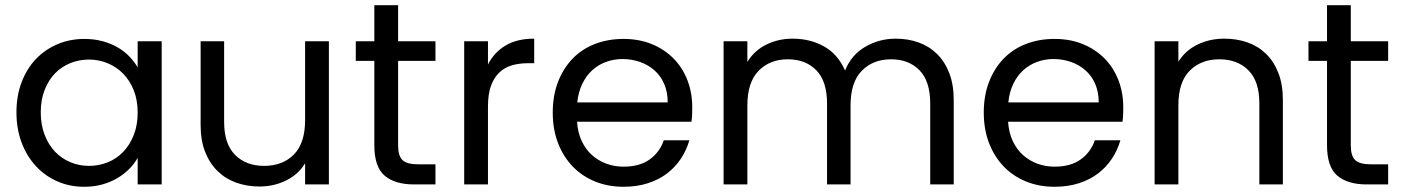

<svg xmlns="http://www.w3.org/2000/svg" viewBox="-20 -706 5367 735"><path d="M43 -276Q43 -340 63 -392Q83 -444 118 -480.5Q153 -517 200.5 -537Q248 -557 303 -557Q341 -557 373.5 -548Q406 -539 431.5 -524Q457 -509 476 -489Q495 -469 507 -448V-548H599V0H507V-102Q495 -80 475.5 -60Q456 -40 430 -24.5Q404 -9 372 0Q340 9 302 9Q247 9 200 -11.5Q153 -32 118 -69.5Q83 -107 63 -159.5Q43 -212 43 -276ZM507 -275Q507 -323 492 -360.5Q477 -398 451.5 -424Q426 -450 392 -464Q358 -478 321 -478Q283 -478 249.5 -464.5Q216 -451 191 -425.5Q166 -400 151 -362Q136 -324 136 -276Q136 -228 151 -189.5Q166 -151 191 -125Q216 -99 249.5 -85Q283 -71 321 -71Q358 -71 392 -84.5Q426 -98 451.5 -124.5Q477 -151 492 -189Q507 -227 507 -275Z M1239 0H1148V-81Q1122 -38 1075 -15Q1028 8 973 8Q926 8 885 -6.5Q844 -21 813.5 -50.5Q783 -80 765.5 -124Q748 -168 748 -227V-548H838V-239Q838 -155 880 -113Q922 -71 991 -71Q1062 -71 1105 -114.5Q1148 -158 1148 -247V-548H1239Z M1413 -473H1342V-548H1413V-686H1504V-548H1647V-473H1504V-150Q1504 -109 1521 -93Q1538 -77 1580 -77H1647V0H1565Q1492 0 1452.5 -33.5Q1413 -67 1413 -150Z M1848 0H1757V-548H1848V-459Q1871 -505 1915 -531.5Q1959 -558 2025 -558V-464H2001Q1968 -464 1940 -456Q1912 -448 1891.5 -428.5Q1871 -409 1859.5 -377.5Q1848 -346 1848 -298Z M2363 -480Q2330 -480 2300 -469Q2270 -458 2247 -437Q2224 -416 2209 -385Q2194 -354 2190 -314H2536Q2536 -354 2522.5 -385Q2509 -416 2485 -437Q2461 -458 2429.5 -469Q2398 -480 2363 -480ZM2619 -169Q2608 -131 2586.5 -98.5Q2565 -66 2533.5 -42Q2502 -18 2460 -4.5Q2418 9 2367 9Q2308 9 2258.5 -11Q2209 -31 2173 -68Q2137 -105 2116.5 -157.5Q2096 -210 2096 -275Q2096 -340 2116 -392Q2136 -444 2171.5 -481Q2207 -518 2257 -537.5Q2307 -557 2367 -557Q2427 -557 2475.5 -537Q2524 -517 2558.5 -482Q2593 -447 2611.5 -399Q2630 -351 2630 -295Q2630 -280 2629.5 -267Q2629 -254 2627 -240H2189Q2192 -198 2207 -166Q2222 -134 2246 -112.5Q2270 -91 2301 -79.5Q2332 -68 2367 -68Q2429 -68 2467.5 -96Q2506 -124 2521 -169Z M3541 -310Q3541 -395 3500 -437Q3459 -479 3391 -479Q3322 -479 3279 -435Q3236 -391 3236 -302V0H3146V-310Q3146 -395 3105 -437Q3064 -479 2996 -479Q2927 -479 2884 -435Q2841 -391 2841 -302V0H2750V-548H2841V-469Q2868 -513 2914 -535.5Q2960 -558 3014 -558Q3082 -558 3135 -528Q3188 -498 3215 -436Q3239 -496 3292.5 -527Q3346 -558 3409 -558Q3456 -558 3496.5 -543.5Q3537 -529 3567 -499.5Q3597 -470 3614 -426Q3631 -382 3631 -323V0H3541Z M4013 -480Q3980 -480 3950 -469Q3920 -458 3897 -437Q3874 -416 3859 -385Q3844 -354 3840 -314H4186Q4186 -354 4172.5 -385Q4159 -416 4135 -437Q4111 -458 4079.5 -469Q4048 -480 4013 -480ZM4269 -169Q4258 -131 4236.5 -98.5Q4215 -66 4183.5 -42Q4152 -18 4110 -4.5Q4068 9 4017 9Q3958 9 3908.5 -11Q3859 -31 3823 -68Q3787 -105 3766.5 -157.5Q3746 -210 3746 -275Q3746 -340 3766 -392Q3786 -444 3821.5 -481Q3857 -518 3907 -537.5Q3957 -557 4017 -557Q4077 -557 4125.5 -537Q4174 -517 4208.5 -482Q4243 -447 4261.5 -399Q4280 -351 4280 -295Q4280 -280 4279.5 -267Q4279 -254 4277 -240H3839Q3842 -198 3857 -166Q3872 -134 3896 -112.5Q3920 -91 3951 -79.5Q3982 -68 4017 -68Q4079 -68 4117.5 -96Q4156 -124 4171 -169Z M4801 -310Q4801 -395 4759 -437Q4717 -479 4648 -479Q4578 -479 4534.5 -435.5Q4491 -392 4491 -303V0H4400V-548H4491V-470Q4518 -513 4564.5 -535.5Q4611 -558 4667 -558Q4715 -558 4756 -543.5Q4797 -529 4827 -499.5Q4857 -470 4874 -426Q4891 -382 4891 -323V0H4801Z M5060 -473H4989V-548H5060V-686H5151V-548H5294V-473H5151V-150Q5151 -109 5168 -93Q5185 -77 5227 -77H5294V0H5212Q5139 0 5099.5 -33.5Q5060 -67 5060 -150Z"/></svg>

Font: Poppins
Style: Regular
Weight: 400
Designer: Ninad Kale (Devanagari), Jonny Pinhorn (Latin)
Foundry: Indian Type Foundry
Version: Version 3.002 2017